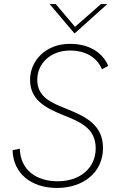

<svg xmlns="http://www.w3.org/2000/svg" viewBox="-20 -921 592 948"><path d="M261.5 7C390.5 7 488.5 -69 488.5 -190C488.5 -300.5 409.5 -343 313.5 -381.5C231.5 -414.5 164 -441.5 164 -527.5C164 -604.5 226.5 -671.5 325.5 -671.5C401 -671.5 457.5 -639.5 483.5 -579L514.5 -595.5C484.5 -666 415.5 -704.5 325.5 -704.5C203.5 -704.5 128.5 -619.5 128.5 -527C128.5 -431.5 198.5 -390 291.5 -353C375 -319.5 452.5 -288.5 452.5 -188.5C452.5 -91.5 375.5 -26 265 -26C156.5 -26 80.5 -84 78 -186.5L42 -179.5C45 -65.5 133 7 261.5 7ZM225 -901 348 -755.5 510 -901H478.5L350.5 -788.5L255 -901Z"/></svg>

Font: HK Grotesk ExtraLight
Style: Italic
Weight: 200
Italic angle: -16°
Designer: Alfredo Marco Pradil
Foundry: Hanken Design Co.
Version: Version 3.001;FEAKit 1.0